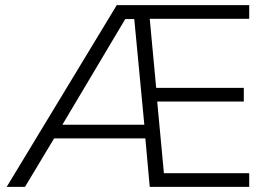

<svg xmlns="http://www.w3.org/2000/svg" viewBox="-20 -725 1041 745"><path d="M6 0 433 -705H947V-652H561L586 -384H926V-331H590L616 -53H947V0H561L544 -188H190L77 0ZM466 -651 222 -241H540L501 -651Z"/></svg>

Font: Winston Light
Style: Regular
Weight: 300
Designer: Original fonts by Vernon Adams / Changes by Cristiano Sobral
Foundry: Original fonts by Vernon Adams / Changes by Cristiano Sobral
Version: Version 2.503;July 17, 2020;FontCreator 13.0.0.2655 64-bit